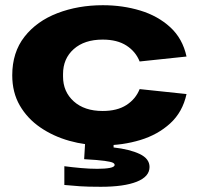

<svg xmlns="http://www.w3.org/2000/svg" viewBox="-20 -546 757 737"><path d="M375 12Q308 12 246 -5.5Q184 -23 134.5 -57Q85 -91 56 -141Q27 -191 27 -257Q27 -345 74 -405Q121 -465 200.5 -495.5Q280 -526 375 -526Q451 -526 518.5 -505.5Q586 -485 633.5 -441.5Q681 -398 696 -329L516 -310Q501 -348 465.5 -371Q430 -394 374 -394Q304 -394 263 -357.5Q222 -321 222 -262V-252Q222 -194 263 -157Q304 -120 374 -120Q430 -120 465.5 -143Q501 -166 516 -204L696 -185Q681 -116 633.5 -72.5Q586 -29 518.5 -8.5Q451 12 375 12ZM367 171Q316 171 287.5 169Q259 167 227 164V92Q257 96 290.5 99Q324 102 353.5 102Q383 102 401.5 98.5Q420 95 420 87Q420 82 413 78.5Q406 75 381.5 71.5Q357 68 303 65L307 -2H416V20Q478 27 516 45Q554 63 554 95Q554 132 505 151.5Q456 171 367 171Z"/></svg>

Font: Special Gothic Expanded One
Style: Regular
Weight: 400
Designer: Alistair McCready
Foundry: Monolith
Version: Version 1.010; ttfautohint (v1.8.4.7-5d5b)